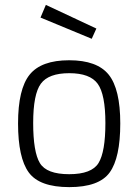

<svg xmlns="http://www.w3.org/2000/svg" viewBox="-20 -757 567 787"><path d="M54 -251Q54 -392 101.5 -451Q149 -510 263.5 -510Q378 -510 425.5 -451Q473 -392 473 -251Q473 -110 429.5 -50Q386 10 264 10Q142 10 98 -50Q54 -110 54 -251ZM116 -253Q116 -134 143.5 -88.5Q171 -43 263.5 -43Q356 -43 384 -89Q412 -135 412 -252.5Q412 -370 380.5 -413.5Q349 -457 264 -457Q179 -457 147.5 -414Q116 -371 116 -253ZM168 -737 375 -640 356 -598 146 -685Z"/></svg>

Font: Titillium Web[RUS by Daymarius]
Style: Regular
Weight: 300
Designer: Cyrillization by Daymarius
Foundry: Cyrillization by Daymarius
Version: Version 1.002 September 12, 2018